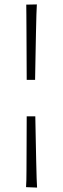

<svg xmlns="http://www.w3.org/2000/svg" viewBox="-20 -714 286 870"><path d="M101 -352Q101 -406 100.5 -461.5Q100 -517 100 -565Q100 -613 99.5 -647.5Q99 -682 99 -693L147 -694Q146 -682 145 -648Q144 -614 143 -565.5Q142 -517 141 -461.5Q140 -406 139 -352ZM98 134Q100 108 100 58Q100 8 100.5 -56Q101 -120 101 -187H140Q141 -135 142 -82.5Q143 -30 144 15.5Q145 61 146 93Q147 125 148 136Z"/></svg>

Font: Truculenta ExtraLight
Style: Regular
Weight: 250
Version: Version 1.002